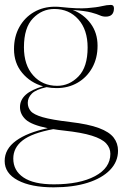

<svg xmlns="http://www.w3.org/2000/svg" viewBox="-20 -550 514 802"><path d="M216 -182Q194.5 -182 174.5 -186Q129.5 -176 112.8 -158.8Q96 -141.5 96 -120.5Q96 -101 108.2 -86.2Q120.5 -71.5 158.2 -60.5Q196 -49.5 272.5 -40.5Q349.5 -31.5 393 -15.2Q436.5 1 454.8 24.8Q473 48.5 473 79.5Q473 125.5 439.5 160Q406 194.5 345.8 213.5Q285.5 232.5 204 232.5Q109.5 232.5 54.5 203.2Q-0.5 174 -0.5 122.5Q-0.5 72.5 46.8 38Q94 3.5 179.5 -14.5Q111 -28.5 87.2 -50.8Q63.5 -73 63.5 -102.5Q63.5 -162.5 160 -189.5Q107 -204.5 72.8 -245.5Q38.5 -286.5 38.5 -345Q38.5 -397 60.8 -437Q83 -477 121.8 -499.5Q160.5 -522 210 -522Q223.5 -522 236 -520.5Q304.5 -513 343.8 -516Q383 -519 405 -524.2Q427 -529.5 443 -529.5Q456 -529.5 456 -515.5Q456 -480.5 421.5 -480.5Q408.5 -480.5 397.2 -485.8Q386 -491 361.2 -497.8Q336.5 -504.5 284 -508.5Q330 -490.5 358.8 -451.5Q387.5 -412.5 387.5 -359Q387.5 -307 365.2 -267Q343 -227 304.2 -204.5Q265.5 -182 216 -182ZM219 -191.5Q269.5 -191.5 307.8 -230.8Q346 -270 346 -351.5Q346 -426 307.2 -469.2Q268.5 -512.5 207 -512.5Q155.5 -512.5 117.8 -473.5Q80 -434.5 80 -352.5Q80 -278 118.8 -234.8Q157.5 -191.5 219 -191.5ZM35.5 112.5Q35.5 162.5 78 191.2Q120.5 220 205 220Q312.5 220 376.8 185.8Q441 151.5 441 92.5Q441 68 423.5 49Q406 30 363.8 16.8Q321.5 3.5 247.5 -4.5Q223.5 -7 202.5 -10.5Q113.5 6 74.5 36.5Q35.5 67 35.5 112.5Z"/></svg>

Font: Newsreader Display ExtraLight
Style: Regular
Weight: 275
Designer: Hugues Gentile
Foundry: Production Type
Version: Version 1.001